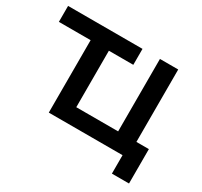

<svg xmlns="http://www.w3.org/2000/svg" viewBox="-136 -711 1051 1001"><g transform="rotate(30 389.5 -210.5)"><path d="M7 -436H198V0H642V111H745V-96H670V-532H560V-96H308V-436H455V-532H7Z"/></g></svg>

Font: Montserrat-Alt1 SemBd
Style: Regular
Weight: 600
Designer: Differentunic
Foundry: Differentunic
Version: Version 7.222